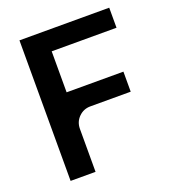

<svg xmlns="http://www.w3.org/2000/svg" viewBox="-119 -720 722 810"><g transform="rotate(-20 242.0 -315.5)"><path d="M60 -631H463V-541H172V-357H427V-267H246Q215 -267 193.5 -245.5Q172 -224 172 -193V0H60Z"/></g></svg>

Font: Placeholder Sans Medium
Style: Regular
Weight: 500
Designer: The Branx Europe S.L
Version: Version 1.006;Fontself Maker 3.5.7